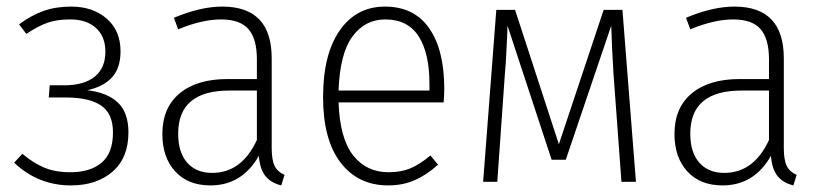

<svg xmlns="http://www.w3.org/2000/svg" viewBox="-20 -552 2497 583"><path d="M346 -396Q346 -346 320.5 -317.5Q295 -289 245 -278Q306 -271 338 -240.5Q370 -210 370 -150Q370 -73 322 -31Q274 11 195 11Q96 11 23 -58L48 -85Q81 -57 114.5 -43Q148 -29 194 -29Q254 -29 288.5 -58Q323 -87 323 -150Q323 -207 287 -231.5Q251 -256 180 -256H128L131 -293H174Q236 -293 268 -319.5Q300 -346 300 -395Q300 -441 271.5 -467Q243 -493 193 -493Q152 -493 123 -482.5Q94 -472 60 -449L38 -478Q74 -505 111.5 -518.5Q149 -532 196 -532Q262 -532 304 -495.5Q346 -459 346 -396Z M844 -21 834 11Q802 3 785.5 -18Q769 -39 766 -79Q715 11 619 11Q551 11 512 -31.5Q473 -74 473 -145Q473 -225 525.5 -268.5Q578 -312 671 -312H760V-372Q760 -434 734.5 -463.5Q709 -493 651 -493Q594 -493 521 -463L508 -498Q589 -532 655 -532Q805 -532 805 -375V-103Q805 -66 814 -48Q823 -30 844 -21ZM760 -127V-277H676Q521 -277 521 -146Q521 -89 548.5 -58Q576 -27 624 -27Q714 -27 760 -127Z M1327 -241H1008Q1012 -131 1052.5 -80Q1093 -29 1160 -29Q1198 -29 1226.5 -41Q1255 -53 1287 -80L1310 -52Q1276 -21 1239.5 -5Q1203 11 1159 11Q1067 11 1014 -58.5Q961 -128 961 -257Q961 -387 1011.5 -459.5Q1062 -532 1149 -532Q1237 -532 1283 -466.5Q1329 -401 1329 -282Q1329 -261 1327 -241ZM1284 -297Q1284 -391 1251 -442Q1218 -493 1150 -493Q1088 -493 1050 -441Q1012 -389 1008 -277H1284Z M1911 0H1867L1843 -326Q1838 -405 1836 -474L1698 -67H1655L1521 -474L1520 -443Q1519 -428 1517.5 -393Q1516 -358 1513 -327L1490 0H1447L1487 -522H1544L1677 -114L1813 -522H1870Z M2399 -21 2389 11Q2357 3 2340.5 -18Q2324 -39 2321 -79Q2270 11 2174 11Q2106 11 2067 -31.5Q2028 -74 2028 -145Q2028 -225 2080.5 -268.5Q2133 -312 2226 -312H2315V-372Q2315 -434 2289.5 -463.5Q2264 -493 2206 -493Q2149 -493 2076 -463L2063 -498Q2144 -532 2210 -532Q2360 -532 2360 -375V-103Q2360 -66 2369 -48Q2378 -30 2399 -21ZM2315 -127V-277H2231Q2076 -277 2076 -146Q2076 -89 2103.5 -58Q2131 -27 2179 -27Q2269 -27 2315 -127Z"/></svg>

Font: Fira Sans Condensed ExtraLight
Style: Regular
Weight: 275
Width: 3
Designer: Carrois Corporate & Edenspiekermann AG
Foundry: Carrois Corporate GbR & Edenspiekermann AG
Version: Version 4.203